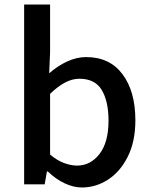

<svg xmlns="http://www.w3.org/2000/svg" viewBox="-20 -817 669 851"><path d="M343 14Q306 14 266.5 -4.5Q227 -23 192 -57H188L178 0H87V-797H202V-586L198 -492Q234 -524 276.5 -544Q319 -564 362 -564Q466 -564 523 -488Q580 -412 580 -284Q580 -190 546.5 -123Q513 -56 459 -21Q405 14 343 14ZM321 -83Q381 -83 421 -134.5Q461 -186 461 -282Q461 -368 431 -418Q401 -468 332 -468Q300 -468 268 -451Q236 -434 202 -401V-132Q234 -105 265 -94Q296 -83 321 -83Z"/></svg>

Font: Source Han Sans Medium
Style: Regular
Weight: 500
Designer: Ryoko NISHIZUKA Ë•øÂ°öÊ∂ºÂ≠ê (kana, bopomofo & ideographs); Paul D. Hunt (Latin, Greek & Cyrillic); Sandoll Communicatio
Foundry: Adobe
Version: Version 2.004;hotconv 1.0.118;makeotfexe 2.5.65603